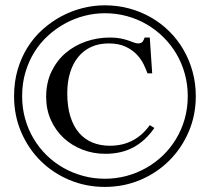

<svg xmlns="http://www.w3.org/2000/svg" viewBox="-20 -698 800 733"><path d="M569.3 -209.5Q535.6 -160.6 489.7 -135.7Q443.8 -110.8 381.8 -110.8Q335.9 -110.8 294.9 -126.7Q253.9 -142.6 223.1 -171.1Q192.4 -199.7 174.3 -239.7Q156.2 -279.8 156.2 -328.1Q156.2 -382.3 176.5 -424.6Q196.8 -466.8 230.5 -495.6Q264.2 -524.4 308.1 -539.6Q352.1 -554.7 399.4 -554.7Q422.9 -554.7 439.9 -551.3Q457 -547.9 469.7 -543.5Q482.4 -539.1 491.5 -535.6Q500.5 -532.2 507.8 -532.2Q514.6 -532.2 518.8 -534.4Q522.9 -536.6 525.4 -540Q527.8 -543.5 529.3 -547.4Q530.8 -551.3 532.2 -554.7H551.8L561 -418H543Q538.1 -432.1 528.8 -451.7Q519.5 -471.2 502.7 -489.3Q485.8 -507.3 459.5 -519.8Q433.1 -532.2 394.5 -532.2Q357.4 -532.2 328.1 -518.8Q298.8 -505.4 278.6 -480.5Q258.3 -455.6 247.6 -420.7Q236.8 -385.7 236.8 -342.8Q236.8 -291.5 248.5 -253.7Q260.3 -215.8 281.7 -190.9Q303.2 -166 333 -153.8Q362.8 -141.6 399.4 -141.6Q495.6 -141.6 551.8 -220.2ZM696.8 -331.1Q696.8 -375.5 685.5 -416.3Q674.3 -457 653.6 -492.2Q632.8 -527.3 604 -555.9Q575.2 -584.5 540 -605Q504.9 -625.5 464.4 -636.5Q423.8 -647.5 380.4 -647.5Q341.3 -647.5 303 -637.7Q264.6 -627.9 229.5 -608.9Q194.3 -589.8 164.1 -562.5Q133.8 -535.2 111.8 -500Q89.8 -464.8 77.1 -422.4Q64.5 -379.9 64.5 -331.1Q64.5 -285.6 75.9 -244.6Q87.4 -203.6 108.4 -168.5Q129.4 -133.3 158.4 -105Q187.5 -76.7 222.7 -56.9Q257.8 -37.1 297.6 -26.4Q337.4 -15.6 380.4 -15.6Q422.4 -15.6 462.2 -26.1Q502 -36.6 537.1 -56.4Q572.3 -76.2 601.6 -104.2Q630.9 -132.3 652.1 -167.5Q673.3 -202.6 685.1 -243.9Q696.8 -285.2 696.8 -331.1ZM727.5 -331.1Q727.5 -257.8 700.2 -194.6Q672.9 -131.3 625.7 -84.5Q578.6 -37.6 515.4 -11Q452.1 15.6 380.4 15.6Q308.6 15.6 245.6 -10.7Q182.6 -37.1 135.5 -83.5Q88.4 -129.9 61 -193.4Q33.7 -256.8 33.7 -331.1Q33.7 -385.3 47.4 -431.9Q61 -478.5 85.2 -517.1Q109.4 -555.7 142.6 -585.4Q175.8 -615.2 214.1 -635.7Q252.4 -656.2 294.9 -667Q337.4 -677.7 380.4 -677.7Q429.2 -677.7 473.9 -665.5Q518.6 -653.3 557.1 -631.1Q595.7 -608.9 627.2 -577.4Q658.7 -545.9 680.9 -507.3Q703.1 -468.8 715.3 -424.1Q727.5 -379.4 727.5 -331.1Z"/></svg>

Font: Doulos SIL Cyr
Style: Regular
Weight: 400
Designer: Walt Agee, Victor Gaultney, Peter Martin, Debbi Hosken, Becca Hirsbrunner
Foundry: SIL International
Version: Version 5.000